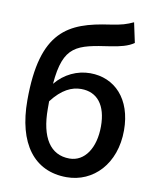

<svg xmlns="http://www.w3.org/2000/svg" viewBox="-91 -892 800 977"><g transform="rotate(10 309.0 -404.0)"><path d="M320 14C458 14 567 -98 567 -271C567 -434 474 -528 348 -528C281 -528 216 -498 170 -442C187 -644 255 -656 426 -681C472 -688 515 -698 544 -719L522 -822C487 -806 464 -798 402 -789C193 -759 56 -696 56 -337C56 -114 152 14 320 14ZM166 -351C217 -418 268 -441 316 -441C400 -441 448 -380 448 -271C448 -158 396 -82 318 -82C219 -82 166 -164 166 -312Z"/></g></svg>

Font: Noto Sans CJK TC Medium
Style: Regular
Weight: 500
Designer: Ryoko NISHIZUKA 西塚涼子 (kana, bopomofo & ideographs); Paul D. Hunt (Latin, Greek & Cyrillic); Sandoll Communications 산돌커뮤니
Foundry: Adobe
Version: Version 2.004;hotconv 1.0.118;makeotfexe 2.5.65603